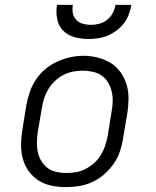

<svg xmlns="http://www.w3.org/2000/svg" viewBox="-20 -760 640 788"><path d="M251 8Q221 8 191.5 2Q162 -4 138 -19.5Q114 -35 97.5 -58Q81 -81 73.5 -109Q66 -137 66.5 -167.5Q67 -198 72 -228L88 -328Q93 -355 102 -381.5Q111 -408 127 -432.5Q143 -457 165.5 -476Q188 -495 214.5 -507Q241 -519 268 -525Q295 -531 323 -531Q353 -531 382 -523.5Q411 -516 435 -501Q459 -486 475.5 -462.5Q492 -439 500 -411Q508 -383 507.5 -352.5Q507 -322 502 -292L485 -192Q481 -165 472 -138.5Q463 -112 446.5 -88Q430 -64 407.5 -44.5Q385 -25 359 -13Q333 -1 305.5 3.5Q278 8 251 8ZM252 -50Q273 -50 293 -53.5Q313 -57 332 -67Q351 -77 367 -91.5Q383 -106 394 -124Q405 -142 411.5 -162Q418 -182 422 -202L438 -302Q442 -323 442.5 -344Q443 -365 438.5 -384.5Q434 -404 423.5 -421.5Q413 -439 397 -450Q381 -461 360.5 -465.5Q340 -470 319 -470Q299 -470 279 -466Q259 -462 240.5 -452.5Q222 -443 206 -428Q190 -413 179 -395Q168 -377 161.5 -357.5Q155 -338 152 -318L135 -218Q132 -198 131.5 -177Q131 -156 135 -136.5Q139 -117 149.5 -99.5Q160 -82 175.5 -70.5Q191 -59 211 -54.5Q231 -50 252 -50ZM343 -600Q314 -600 286 -607.5Q258 -615 239 -634.5Q220 -654 214.5 -682.5Q209 -711 214 -740H279Q276 -723 279 -706.5Q282 -690 293 -678.5Q304 -667 320 -662.5Q336 -658 353 -658Q370 -658 387.5 -662.5Q405 -667 419.5 -678.5Q434 -690 442.5 -706.5Q451 -723 454 -740H519Q516 -720 508.5 -700.5Q501 -681 488.5 -664.5Q476 -648 458.5 -635Q441 -622 422 -614Q403 -606 383 -603Q363 -600 343 -600Z"/></svg>

Font: Iosevka Etoile Light Oblique
Style: Regular
Weight: 300
Italic angle: -9°
Designer: Belleve Invis
Foundry: Belleve Invis
Version: Version 15.5.2; ttfautohint (v1.8.4)